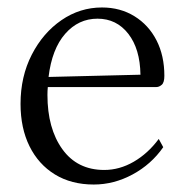

<svg xmlns="http://www.w3.org/2000/svg" viewBox="-20 -482 496 514"><path d="M231 12Q171 12 127 -15Q83 -42 59 -90.5Q35 -139 35 -204Q35 -277 65 -335.5Q95 -394 144.5 -428Q194 -462 253 -462Q302 -462 340 -438.5Q378 -415 399 -374Q420 -333 420 -279Q420 -261 413 -255Q406 -249 399 -249H108Q107 -239 107 -228Q107 -138 147 -82.5Q187 -27 259 -27Q300 -27 338 -49Q376 -71 405 -110L417 -88Q385 -42 335 -15Q285 12 231 12ZM241 -432Q190 -432 154.5 -391.5Q119 -351 110 -276L356 -282Q355 -351 323.5 -391.5Q292 -432 241 -432Z"/></svg>

Font: Petrona Light
Style: Regular
Weight: 300
Designer: Ringo R. Seeber
Foundry: Ringo R. Seeber
Version: Version 2.001; ttfautohint (v1.8.3)